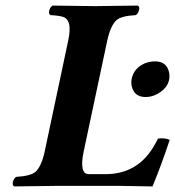

<svg xmlns="http://www.w3.org/2000/svg" viewBox="-20 -667 629 689"><path d="M452.6 -384.8Q460.9 -422.9 500 -439.9Q517.6 -446.8 536.1 -446.8Q577.6 -446.8 586.4 -408.7Q589.4 -394.5 586.9 -380.9Q580.6 -350.1 545.9 -330.6Q525.4 -318.8 502.9 -318.8Q462.4 -318.8 453.1 -356Q449.7 -370.1 452.6 -384.8ZM357.9 -42Q469.2 -42 527.8 -135.3Q537.6 -151.4 547.4 -169.9Q572.8 -172.9 588.9 -165Q560.1 -77.1 527.3 2Q526.4 2 408.2 0H184.6L30.8 2Q21 -4.9 29.3 -22.5Q33.2 -29.3 37.6 -32.2Q89.8 -35.2 107.9 -50.8Q128.9 -70.8 140.1 -122.1L225.1 -522.9Q239.3 -589.8 211.4 -604.5Q197.8 -610.8 161.1 -612.8Q151.4 -619.6 159.7 -637.2Q163.6 -644 168.5 -647Q169.4 -647 322.3 -645Q345.2 -645 393.1 -646Q440.4 -647 474.6 -647Q484.4 -640.1 476.1 -622.6Q472.2 -615.7 467.3 -612.8Q415 -609.9 397.5 -594.2Q376.5 -574.2 365.2 -522.9L279.8 -121.1Q264.2 -43 297.9 -42Z"/></svg>

Font: Linux Libertine Slanted O
Style: Bold Slanted
Weight: 700
Designer: Philipp H. Poll
Foundry: Philipp H. Poll
Version: Version 5.0.0